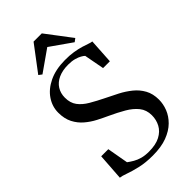

<svg xmlns="http://www.w3.org/2000/svg" viewBox="-291 -1038 1129 1129"><g transform="rotate(-45 273.0 -474.0)"><path d="M261.5 11Q201.5 11 155.8 0.2Q110 -10.5 79.2 -21.8Q48.5 -33 32.5 -34.5L44 -201H103L126.5 -69Q142.5 -57 161.5 -46Q180.5 -35 205 -28.2Q229.5 -21.5 262 -21.5Q319.5 -21.5 355.5 -40.5Q391.5 -59.5 408.5 -91.2Q425.5 -123 425.5 -161Q425.5 -205 400.8 -236Q376 -267 334.5 -291Q293 -315 243 -338Q212 -352 177.8 -369.8Q143.5 -387.5 113.8 -412.8Q84 -438 65.2 -474.2Q46.5 -510.5 46.5 -561Q46.5 -611.5 75.8 -655Q105 -698.5 160.2 -725Q215.5 -751.5 292 -752Q332.5 -752.5 364.2 -747.2Q396 -742 419.8 -734.8Q443.5 -727.5 459.5 -721.8Q475.5 -716 484.5 -715.5L475 -560H418.5L395 -685Q388.5 -691.5 374.5 -699.5Q360.5 -707.5 338.8 -713.5Q317 -719.5 287.5 -719.5Q240 -719.5 206 -704Q172 -688.5 154.2 -660.2Q136.5 -632 136.5 -595.5Q136.5 -551.5 158 -522.8Q179.5 -494 217.5 -471.8Q255.5 -449.5 305.5 -425Q341 -408 378.5 -388.5Q416 -369 448.2 -343Q480.5 -317 500.2 -281.2Q520 -245.5 520 -196.5Q520 -160 505.8 -123.5Q491.5 -87 460.8 -56.5Q430 -26 381 -7.5Q332 11 261.5 11ZM140 -785.5 120 -800.5 239.5 -959H308L428 -800.5L408 -785.5L274 -879.5Z"/></g></svg>

Font: Merriweather 120pt
Style: Regular
Weight: 400
Version: Version 2.100